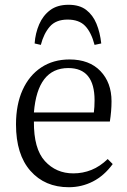

<svg xmlns="http://www.w3.org/2000/svg" viewBox="-20 -770 531 804"><path d="M268 14Q168 14 107.5 -54.5Q47 -123 47 -249Q47 -332 74.5 -393Q102 -454 152.5 -487.5Q203 -521 271 -521Q354 -521 400.5 -472.5Q447 -424 447 -346Q447 -305 440 -261H122Q121 -147 168 -95.5Q215 -44 287 -44Q327 -44 363 -58.5Q399 -73 431 -104L452 -83Q416 -34 369 -10Q322 14 268 14ZM122 -299H373Q376 -322 376 -350Q376 -485 266 -485Q137 -485 122 -299ZM267 -750Q313 -750 341 -728.5Q369 -707 384 -670.5Q399 -634 404 -588L376 -582Q362 -635 336.5 -661.5Q311 -688 263 -688Q214 -688 188.5 -658.5Q163 -629 151 -582L125 -588Q128 -631 144 -668Q160 -705 190 -727.5Q220 -750 267 -750Z"/></svg>

Font: Literata 36pt Light
Style: Regular
Weight: 300
Designer: Latin by Veronika Burian and Jose Scaglione. Greek by Irene Vlachou. Cyrillic by Vera Evstafieva.
Foundry: TypeTogether
Version: Version 3.002